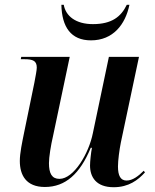

<svg xmlns="http://www.w3.org/2000/svg" viewBox="-20 -774 647 804"><path d="M361 -605C453 -605 505 -671 522 -754H511C487 -704 448 -673 369 -673C297 -673 255 -707 247 -754H237C239 -661 277 -605 361 -605ZM456 10C519 10 558 -20 587 -52L582 -59C559 -36 535 -18 510 -18C485 -18 474 -38 474 -77C474 -102 480 -147 486 -177L562 -536H436L369 -217C352 -131 289 -25 229 -25C197 -25 185 -48 185 -91C185 -116 193 -166 202 -204L272 -536H69L67 -526H83C118 -526 134 -519 134 -491C134 -480 129 -455 124 -428L80 -214C73 -179 63 -133 63 -100C63 -41 89 9 168 9C254 9 315 -46 360 -155H365C361 -136 357 -97 357 -81C357 -32 383 10 456 10Z"/></svg>

Font: Noto Serif Display SemiCondensed SemiBold
Style: Italic
Weight: 600
Width: 4
Italic angle: -12°
Designer: Monotype Design Team
Foundry: Monotype Imaging Inc.
Version: Version 2.009